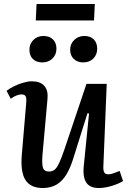

<svg xmlns="http://www.w3.org/2000/svg" viewBox="-20 -932 646 966"><path d="M13 -475Q28 -487 50.5 -498Q73 -509 97 -516Q121 -523 140 -523Q182 -523 202.5 -500.5Q223 -478 219 -435L194 -156Q190 -108 196 -88.5Q202 -69 226 -69Q243 -69 254.5 -78Q266 -87 277.5 -111.5Q289 -136 304 -180L415 -510H517L500 -95Q499 -74 504.5 -64.5Q510 -55 525 -55Q537 -55 552 -60.5Q567 -66 582 -72L599 -21Q588 -14 572.5 -7.5Q557 -1 540 4Q523 9 507 11.5Q491 14 478 14Q431 14 413.5 -14.5Q396 -43 401 -92L428 -361L420 -362L350 -139Q335 -89 314.5 -55Q294 -21 265 -3.5Q236 14 195 14Q134 14 108 -26.5Q82 -67 90 -157L112 -415Q114 -440 108.5 -448.5Q103 -457 88 -457Q76 -457 61.5 -451Q47 -445 34 -435ZM128 -682Q128 -711 148 -731Q168 -751 198 -751Q229 -751 246.5 -733.5Q264 -716 264 -687Q264 -657 244 -637.5Q224 -618 193 -618Q163 -618 145.5 -635Q128 -652 128 -682ZM333 -682Q333 -711 353.5 -731Q374 -751 404 -751Q435 -751 452 -733.5Q469 -716 469 -687Q469 -657 449.5 -637.5Q430 -618 399 -618Q369 -618 351 -635.5Q333 -653 333 -682ZM164 -912H457L453 -829H160Z"/></svg>

Font: Literata 18pt Medium
Style: Italic
Weight: 500
Italic angle: -2°
Designer: Latin by Veronika Burian and Jose Scaglione. Greek by Irene Vlachou. Cyrillic by Vera Evstafieva
Foundry: TypeTogether
Version: Version 3.103;gftools[0.9.29]